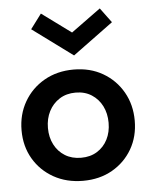

<svg xmlns="http://www.w3.org/2000/svg" viewBox="-50 -692 605 747"><g transform="rotate(-5 253.0 -319.0)"><path d="M245 12Q180.5 12 130.2 -16.2Q80 -44.5 51.5 -93.2Q23 -142 23 -204Q23 -266 51.5 -315.5Q80 -365 130.2 -393.8Q180.5 -422.5 245 -422.5Q309.5 -422.5 359 -393.8Q408.5 -365 436.8 -315.5Q465 -266 465 -204Q465 -142 436.8 -93.2Q408.5 -44.5 359 -16.2Q309.5 12 245 12ZM245 -78Q281 -78 307.5 -94.5Q334 -111 348.5 -139.5Q363 -168 363 -204.5Q363 -241 348.5 -269.8Q334 -298.5 307.5 -315.5Q281 -332.5 245 -332.5Q209 -332.5 182.2 -315.5Q155.5 -298.5 140.8 -269.8Q126 -241 126 -204.5Q126 -168 140.8 -139.5Q155.5 -111 182.2 -94.5Q209 -78 245 -78ZM252 -477 94.5 -593 137.5 -650.5 252 -566.5 367.5 -650.5 410 -593Z"/></g></svg>

Font: League Spartan Thin Medium
Style: Regular
Weight: 500
Version: Version 2.002